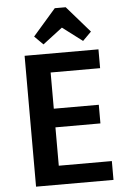

<svg xmlns="http://www.w3.org/2000/svg" viewBox="-63 -1023 687 1067"><g transform="rotate(-5 280.0 -489.5)"><path d="M94 -730H506V-625H230V-423H481V-319H230V-105H526V0H94ZM204 -784 156 -832 284 -979H345L473 -832L425 -784L314 -868Z"/></g></svg>

Font: Sintony
Style: Bold
Weight: 700
Designer: Eduardo Rodriguez Tunni
Foundry: Eduardo Rodriguez Tunni
Version: Version 1.001